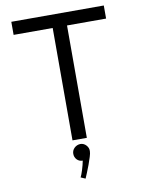

<svg xmlns="http://www.w3.org/2000/svg" viewBox="-98 -768 793 1055"><g transform="rotate(-10 298.0 -240.5)"><path d="M556 -627H338V0H258V-627H40V-700H556ZM249.3 73.7Q249.3 54.7 263.1 41.3Q276.9 28 296.7 27.1Q315.7 27.1 329.5 42.2Q343.3 57.3 341.6 76.3Q341.6 86.6 335.5 106Q329.5 125.5 321.3 147.9Q313.1 170.3 304.9 189.7Q296.7 209.1 292.4 219.5L266.5 208.3Q272.6 197.1 281.2 169.9Q289.8 142.7 294.1 119.4Q274.3 119.4 261.8 106Q249.3 92.7 249.3 73.7Z"/></g></svg>

Font: Kulim Park
Style: Regular
Weight: 400
Designer: Noponies / Dale Sattler
Foundry: Noponies
Version: Version 1.000; ttfautohint (v1.8.3)